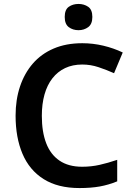

<svg xmlns="http://www.w3.org/2000/svg" viewBox="-20 -943 675 973"><path d="M397 -616Q348 -616 310 -598Q272 -580 245.5 -546Q219 -512 205.5 -464Q192 -416 192 -356Q192 -275 214 -217.5Q236 -160 281.5 -129Q327 -98 396 -98Q442 -98 484.5 -107.5Q527 -117 574 -133V-24Q530 -6 485.5 2Q441 10 383 10Q273 10 201 -35.5Q129 -81 94 -163.5Q59 -246 59 -357Q59 -438 81.5 -505Q104 -572 146.5 -621Q189 -670 252 -697Q315 -724 397 -724Q451 -724 503.5 -711.5Q556 -699 602 -677L558 -572Q520 -589 479.5 -602.5Q439 -616 397 -616ZM378 -923Q406 -923 427 -908.5Q448 -894 448 -857Q448 -821 427 -805.5Q406 -790 378 -790Q349 -790 328.5 -805.5Q308 -821 308 -857Q308 -894 328.5 -908.5Q349 -923 378 -923Z"/></svg>

Font: Noto Sans Devanagari SemiBold
Style: Regular
Weight: 600
Version: Version 2.003